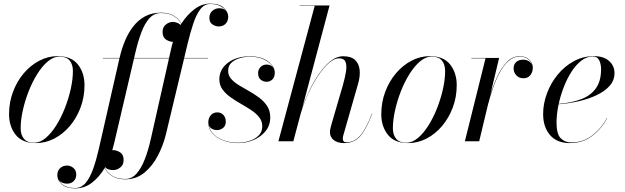

<svg xmlns="http://www.w3.org/2000/svg" viewBox="-20 -780 3448 1060"><path d="M178.5 10Q103 10 66.5 -36Q30 -82 30 -149.5Q30 -215 51.8 -273Q73.5 -331 111 -375.2Q148.5 -419.5 196.8 -444.8Q245 -470 298 -470Q374 -470 410.2 -423.8Q446.5 -377.5 446.5 -310Q446.5 -244.5 424.8 -186.5Q403 -128.5 365.5 -84.2Q328 -40 279.8 -15Q231.5 10 178.5 10ZM168.5 8Q201 8 232.2 -18.2Q263.5 -44.5 290.8 -88Q318 -131.5 338.5 -184Q359 -236.5 370.8 -289.8Q382.5 -343 382.5 -387.5Q382.5 -424.5 364.5 -446Q346.5 -467.5 308 -467.5Q275.5 -467.5 244.2 -441.2Q213 -415 185.8 -371.5Q158.5 -328 138 -275.5Q117.5 -223 105.8 -169.8Q94 -116.5 94 -72Q94 -35.5 112.2 -13.8Q130.5 8 168.5 8Z M548 -460H640L640.5 -461.5Q651 -508 669 -552.2Q687 -596.5 714.2 -632.2Q741.5 -668 779.5 -689Q817.5 -710 868 -710Q914 -710 941.8 -691.8Q969.5 -673.5 981.5 -649.5Q1012 -697.5 1053 -728.8Q1094 -760 1140.5 -760Q1192.5 -760 1216.2 -736.2Q1240 -712.5 1240 -688.5Q1240 -663.5 1225.5 -648.8Q1211 -634 1188 -634Q1169.5 -634 1152.8 -645.2Q1136 -656.5 1136 -681Q1136 -706 1152.5 -720.2Q1169 -734.5 1191 -734.5Q1200 -734.5 1209.5 -731.8Q1219 -729 1226.5 -722Q1215.5 -736.5 1194.5 -747.2Q1173.5 -758 1140.5 -758Q1108 -758 1085.5 -728.2Q1063 -698.5 1046.8 -649Q1030.5 -599.5 1016 -540L997 -460H1128.5V-458H996.5L896 -38.5Q881 23 851.2 80Q821.5 137 776.8 173.5Q732 210 672 210Q625.5 210 597.2 191Q569 172 557.5 148Q529 196.5 488.2 228.2Q447.5 260 394.5 260Q349 260 322.8 238.8Q296.5 217.5 296.5 186Q296.5 162.5 312 148.2Q327.5 134 350.5 134Q369.5 134 385.2 147.2Q401 160.5 401 183.5Q401 206 386.8 220Q372.5 234 350.5 234Q336 234 323 228.5Q310 223 303 210.5Q312 232 335.5 245Q359 258 394.5 258Q430 258 454 228.5Q478 199 495.2 149.5Q512.5 100 526 40L639.5 -458H548ZM727.5 -490 720.5 -460H913.5L925 -511.5Q929 -530.5 935 -549Q916.5 -549 897 -561.2Q877.5 -573.5 877.5 -603.5Q877.5 -630 895.5 -644.5Q913.5 -659 935.5 -659Q944 -659 956 -655Q968 -651 977 -642.5Q979 -645 980.5 -648Q969 -671.5 941.5 -689.8Q914 -708 868 -708Q830.5 -708 804.2 -678.5Q778 -649 759.8 -599.5Q741.5 -550 727.5 -490ZM604.5 159Q591.5 159 579.8 155.2Q568 151.5 560.5 142.5Q559.5 144 558.5 146Q569.5 170 597.2 189Q625 208 672 208Q707.5 208 733.8 178.5Q760 149 779.2 99.5Q798.5 50 812 -10L913 -458H720L610 11.5Q605.5 30.5 600 49Q602.5 49 605 49Q624 49 643.2 61.2Q662.5 73.5 662.5 103.5Q662.5 129.5 644.5 144.2Q626.5 159 604.5 159Z M1472 -132Q1472 -87.5 1446 -55.8Q1420 -24 1379.5 -7Q1339 10 1295.5 10Q1253.5 10 1215.8 -3.2Q1178 -16.5 1154 -42.2Q1130 -68 1130 -105Q1130 -127 1143.2 -143.2Q1156.5 -159.5 1180 -159.5Q1200.5 -159.5 1213.5 -145.2Q1226.5 -131 1226.5 -109Q1226.5 -86 1212 -74Q1197.5 -62 1178.5 -62Q1162.5 -62 1150.2 -68.8Q1138 -75.5 1133 -89.5Q1138.5 -57.5 1162.5 -35.8Q1186.5 -14 1221.5 -3Q1256.5 8 1295 8Q1323 8 1353.8 -1Q1384.5 -10 1406.2 -30Q1428 -50 1428 -83Q1428 -111 1411 -132.5Q1394 -154 1367 -172Q1340 -190 1309.5 -207.2Q1279 -224.5 1252 -243.8Q1225 -263 1208 -286.8Q1191 -310.5 1191 -342Q1191 -397.5 1238.2 -433.2Q1285.5 -469 1359 -469Q1425 -469 1461 -440.2Q1497 -411.5 1497 -380Q1497 -353 1483.2 -340.8Q1469.5 -328.5 1452 -328.5Q1433.5 -328.5 1419.2 -340.2Q1405 -352 1405 -376.5Q1405 -396 1418.2 -409.8Q1431.5 -423.5 1452 -423.5Q1477 -423.5 1489 -406Q1477 -430 1444 -448.5Q1411 -467 1359 -467Q1333.5 -467 1305.8 -459.5Q1278 -452 1258.8 -435Q1239.5 -418 1239.5 -388.5Q1239.5 -363.5 1256.2 -344.5Q1273 -325.5 1299.5 -309.2Q1326 -293 1355.8 -276.5Q1385.5 -260 1412 -240Q1438.5 -220 1455.2 -194Q1472 -168 1472 -132Z M1872.5 -308Q1885 -351.5 1890.2 -385.5Q1895.5 -419.5 1887.2 -438.8Q1879 -458 1851 -458Q1826 -458 1796.8 -433Q1767.5 -408 1738.5 -365.2Q1709.5 -322.5 1684.2 -268.5Q1659 -214.5 1641 -156L1599.5 0H1517L1717.5 -748H1634.5V-750H1799.5L1648 -181.5Q1663.5 -228.5 1687.5 -279Q1711.5 -329.5 1741.5 -372.8Q1771.5 -416 1805.2 -442.8Q1839 -469.5 1875 -469.5Q1918.5 -469.5 1940.2 -448.8Q1962 -428 1965.5 -394Q1969 -360 1957.5 -319.5L1875 -31.5Q1872.5 -23 1872.5 -14.5Q1872.5 5.5 1893 5.5Q1936 5.5 1968.8 -31.5Q2001.5 -68.5 2033.5 -153.5L2035 -153Q2003 -67 1969 -28.5Q1935 10 1879.5 10Q1844.5 10 1823 -6.2Q1801.5 -22.5 1801.5 -51Q1801.5 -59 1803.8 -69.2Q1806 -79.5 1809.5 -92Z M2233.5 10Q2158 10 2121.5 -36Q2085 -82 2085 -149.5Q2085 -215 2106.8 -273Q2128.5 -331 2166 -375.2Q2203.5 -419.5 2251.8 -444.8Q2300 -470 2353 -470Q2429 -470 2465.2 -423.8Q2501.5 -377.5 2501.5 -310Q2501.5 -244.5 2479.8 -186.5Q2458 -128.5 2420.5 -84.2Q2383 -40 2334.8 -15Q2286.5 10 2233.5 10ZM2223.5 8Q2256 8 2287.2 -18.2Q2318.5 -44.5 2345.8 -88Q2373 -131.5 2393.5 -184Q2414 -236.5 2425.8 -289.8Q2437.5 -343 2437.5 -387.5Q2437.5 -424.5 2419.5 -446Q2401.5 -467.5 2363 -467.5Q2330.5 -467.5 2299.2 -441.2Q2268 -415 2240.8 -371.5Q2213.5 -328 2193 -275.5Q2172.5 -223 2160.8 -169.8Q2149 -116.5 2149 -72Q2149 -35.5 2167.2 -13.8Q2185.5 8 2223.5 8Z M2660.5 -458H2582.5V-460H2735.5L2686.5 -255Q2702.5 -307.5 2725.2 -356.8Q2748 -406 2778.5 -437.8Q2809 -469.5 2849 -469.5Q2883 -469.5 2902.2 -450.8Q2921.5 -432 2921.5 -406.5Q2921.5 -382.5 2908.2 -365.2Q2895 -348 2870 -348Q2845.5 -348 2830.5 -364Q2815.5 -380 2815.5 -403.5Q2815.5 -424 2829.5 -437.2Q2843.5 -450.5 2869.5 -450.5Q2886 -450.5 2899.2 -442.2Q2912.5 -434 2918 -420.5Q2913 -440.5 2895.2 -454Q2877.5 -467.5 2849 -467.5Q2814 -467.5 2786.5 -442.5Q2759 -417.5 2737.8 -377.2Q2716.5 -337 2700.5 -290.2Q2684.5 -243.5 2673.5 -200L2625.5 0H2546.5Z M3052.5 -102.5Q3052.5 -39.5 3075.8 -16.5Q3099 6.5 3134 6.5Q3200.5 6.5 3251.2 -33.5Q3302 -73.5 3331 -129.5L3332.5 -129Q3303.5 -72 3251.2 -31Q3199 10 3126.5 10Q3054.5 10 3016.5 -34.5Q2978.5 -79 2978.5 -150Q2978.5 -207.5 2999.5 -264.2Q3020.5 -321 3058.5 -367.5Q3096.5 -414 3147.8 -442Q3199 -470 3259 -470Q3313 -470 3342.8 -443.2Q3372.5 -416.5 3372.5 -377Q3372.5 -336.5 3345.8 -306.2Q3319 -276 3274.2 -254.8Q3229.5 -233.5 3174.8 -221Q3120 -208.5 3064 -204.5Q3052.5 -149.5 3052.5 -102.5ZM3252 -468Q3219 -468 3189.5 -445.2Q3160 -422.5 3135.5 -384.5Q3111 -346.5 3093 -300.2Q3075 -254 3064.5 -206.5Q3137 -212.5 3189.5 -232.8Q3242 -253 3270.2 -293Q3298.5 -333 3298.5 -398.5Q3298.5 -424 3288.8 -446Q3279 -468 3252 -468Z"/></svg>

Font: Bodoni* 96pt
Style: Italic
Weight: 400
Italic angle: -13°
Version: Version 2.3